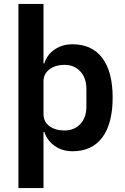

<svg xmlns="http://www.w3.org/2000/svg" viewBox="-20 -760 640 980"><path d="M74 -740H202V-436H206Q220 -481 259 -507.5Q298 -534 350 -534Q450 -534 502.5 -463.5Q555 -393 555 -262Q555 -130 502.5 -59Q450 12 350 12Q298 12 259.5 -15Q221 -42 206 -87H202V200H74ZM309 -94Q359 -94 390 -127Q421 -160 421 -216V-306Q421 -362 390 -395.5Q359 -429 309 -429Q263 -429 232.5 -406Q202 -383 202 -345V-179Q202 -138 232.5 -116Q263 -94 309 -94Z"/></svg>

Font: IBM Plex Sans Hebrew SemiBold
Style: Regular
Weight: 600
Designer: Mike Abbink, Paul van der Laan, Pieter van Rosmalen, Yanek Iontef
Foundry: Bold Monday
Version: Version 1.2